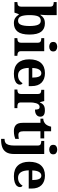

<svg xmlns="http://www.w3.org/2000/svg" viewBox="1183 -1993 1050 3456"><g transform="rotate(90 1708.0 -265.0)"><path d="M397 10Q339 10 302.5 -14.5Q266 -39 244 -78H235L207 0H17V-53H24Q43 -53 60.5 -58Q78 -63 89 -78Q100 -93 100 -123V-640Q100 -683 76.5 -695Q53 -707 21 -707H17V-760H252V-589Q252 -574 251 -551.5Q250 -529 248 -506Q246 -483 244 -468H251Q273 -505 308.5 -526.5Q344 -548 401 -548Q499 -548 550.5 -481.5Q602 -415 602 -270Q602 -125 549.5 -57.5Q497 10 397 10ZM355 -65Q405 -65 426.5 -118Q448 -171 448 -271Q448 -373 426 -423.5Q404 -474 354 -474Q295 -474 273.5 -424Q252 -374 252 -270Q252 -171 273.5 -118Q295 -65 355 -65Z M666 0V-53H678Q693 -53 709.5 -57.5Q726 -62 737.5 -76Q749 -90 749 -118V-422Q749 -449 737 -462Q725 -475 708.5 -479Q692 -483 678 -483H666V-536H901V-118Q901 -90 912.5 -76Q924 -62 941 -57.5Q958 -53 972 -53H984V0ZM820 -626Q784 -626 759.5 -643.5Q735 -661 735 -698Q735 -736 760 -753Q785 -770 821 -770Q855 -770 880.5 -753Q906 -736 906 -698Q906 -661 880.5 -643.5Q855 -626 820 -626Z M1307 10Q1180 10 1114 -62.5Q1048 -135 1048 -265Q1048 -406 1113 -477.5Q1178 -549 1296 -549Q1405 -549 1467.5 -488Q1530 -427 1530 -308V-257H1202Q1205 -157 1239.5 -111Q1274 -65 1336 -65Q1388 -65 1424 -88.5Q1460 -112 1477 -146Q1491 -139 1497.5 -126.5Q1504 -114 1504 -97Q1504 -69 1483 -44.5Q1462 -20 1418.5 -5Q1375 10 1307 10ZM1377 -321Q1377 -398 1359 -441Q1341 -484 1298 -484Q1256 -484 1231 -442.5Q1206 -401 1204 -321Z M1592 0V-53H1595Q1629 -53 1650.5 -65.5Q1672 -78 1672 -125V-415Q1672 -459 1652.5 -471Q1633 -483 1600 -483H1597V-536H1799L1819 -458H1824Q1837 -488 1854 -508Q1871 -528 1897.5 -538Q1924 -548 1965 -548Q2024 -548 2052 -527Q2080 -506 2080 -467Q2080 -421 2046.5 -395.5Q2013 -370 1953 -370Q1953 -411 1943 -432Q1933 -453 1904 -453Q1878 -453 1862 -435Q1846 -417 1838 -390.5Q1830 -364 1827 -337Q1824 -310 1824 -293V-120Q1824 -76 1844 -64.5Q1864 -53 1894 -53H1926V0Z M2338 10Q2271 10 2231 -25Q2191 -60 2191 -148V-468H2116V-519Q2148 -519 2173.5 -532Q2199 -545 2214 -561Q2229 -577 2241 -601.5Q2253 -626 2260 -660H2343V-536H2471V-468H2343V-158Q2343 -113 2358.5 -92Q2374 -71 2409 -71Q2429 -71 2446.5 -73.5Q2464 -76 2480 -80V-15Q2464 -8 2427.5 1Q2391 10 2338 10Z M2480 240V178H2487Q2524 178 2549 162Q2574 146 2587 107Q2600 68 2600 0V-417Q2600 -460 2576 -471.5Q2552 -483 2520 -483H2517V-536H2752V8Q2752 97 2719.5 148Q2687 199 2630.5 219.5Q2574 240 2500 240ZM2672 -626Q2636 -626 2611.5 -643.5Q2587 -661 2587 -698Q2587 -736 2612 -753Q2637 -770 2673 -770Q2707 -770 2732.5 -753Q2758 -736 2758 -698Q2758 -661 2732.5 -643.5Q2707 -626 2672 -626Z M3151 10Q3024 10 2958 -62.5Q2892 -135 2892 -265Q2892 -406 2957 -477.5Q3022 -549 3140 -549Q3249 -549 3311.5 -488Q3374 -427 3374 -308V-257H3046Q3049 -157 3083.5 -111Q3118 -65 3180 -65Q3232 -65 3268 -88.5Q3304 -112 3321 -146Q3335 -139 3341.5 -126.5Q3348 -114 3348 -97Q3348 -69 3327 -44.5Q3306 -20 3262.5 -5Q3219 10 3151 10ZM3221 -321Q3221 -398 3203 -441Q3185 -484 3142 -484Q3100 -484 3075 -442.5Q3050 -401 3048 -321Z"/></g></svg>

Font: Noto Naskh Arabic
Style: Bold
Weight: 700
Designer: Monotype Design Team, David Williams, Mohamad Dakak and Nizar Qandah
Foundry: Monotype Imaging Inc.
Version: Version 2.016